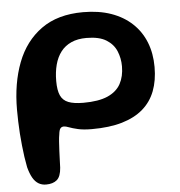

<svg xmlns="http://www.w3.org/2000/svg" viewBox="-50 -494 728 776"><g transform="rotate(-5 314.0 -105.5)"><path d="M106 235Q89 235 75.5 227Q62 219 52.2 202Q42.5 185 35.5 158.5Q31.5 138.5 28.2 115.8Q25 93 22.5 69Q20 45 18.2 20.2Q16.5 -4.5 15.8 -28.8Q15 -53 15 -76Q15 -183.5 47 -267Q79 -350.5 145.5 -398.2Q212 -446 315 -446Q379 -446 428.8 -428.5Q478.5 -411 513.2 -378.5Q548 -346 566 -300.8Q584 -255.5 584 -200Q584 -145.5 567.8 -103Q551.5 -60.5 518 -31.5Q484.5 -2.5 433 12.8Q381.5 28 310 28Q276 28 253.5 22.8Q231 17.5 218 12.5Q205 7.5 198 7.5Q188.5 7.5 183.5 13.8Q178.5 20 176.5 38.5Q174.5 48.5 173.2 66.5Q172 84.5 171 105Q170 125.5 169.5 143.5Q169 161.5 168.5 172Q166 208 150 221.5Q134 235 106 235ZM285 -81Q347 -81 383.8 -97.2Q420.5 -113.5 436.8 -143.5Q453 -173.5 453 -214.5Q453 -247 441 -276Q429 -305 400 -323Q371 -341 319.5 -341Q283.5 -341 257.8 -329.2Q232 -317.5 215.5 -296Q199 -274.5 191 -244.5Q183 -214.5 183 -178Q183 -140.5 192.5 -119.5Q202 -98.5 224.2 -89.8Q246.5 -81 285 -81Z"/></g></svg>

Font: Gluten Thin Medium
Style: Regular
Weight: 500
Version: Version 1.300